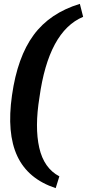

<svg xmlns="http://www.w3.org/2000/svg" viewBox="-20 -811 450 993"><path d="M393 -791 410 -724Q231 -649 184 -307Q159 -153 183 -47Q207 59 287 101L268 162Q125 115 69.5 -3.5Q14 -122 42 -318Q70 -516 154 -630Q238 -744 393 -791Z"/></svg>

Font: Exo 2.0
Style: Bold Italic
Weight: 700
Italic angle: -8°
Designer: Natanael Gama
Version: Version 1.001;PS 001.001;hotconv 1.0.70;makeotf.lib2.5.58329